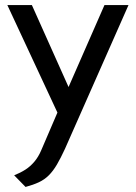

<svg xmlns="http://www.w3.org/2000/svg" viewBox="-20 -720 538 759"><path d="M393 -700 251 -376 106 -700H9L207 -275L143 -126Q132 -100 116 -81Q100 -62 80.5 -49.5Q61 -37 36 -27L81 19Q111 11 133.5 0.5Q156 -10 173 -27Q190 -44 205 -69.5Q220 -95 237 -132L488 -700Z"/></svg>

Font: Advent Pro SemiBold
Style: Regular
Weight: 600
Designer: VivaRado, Andreas Kalpakidis
Foundry: VivaRado, Andreas Kalpakidis
Version: Version 3.000